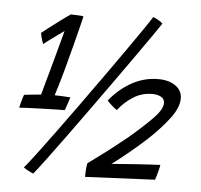

<svg xmlns="http://www.w3.org/2000/svg" viewBox="-49 -703 801 764"><g transform="rotate(5 351.5 -321.0)"><path d="M169 -308Q178.5 -308 200.2 -307Q222 -306 232 -305Q229.5 -297.5 223.5 -279Q217.5 -260.5 214 -252.5Q204 -252.5 178.5 -252Q153 -251.5 122.8 -250.5Q92.5 -249.5 67.2 -248.5Q42 -247.5 32.5 -246.5Q34.5 -256.5 39.5 -274.2Q44.5 -292 47.5 -299Q55 -300 69 -301.5Q83 -303 96.2 -304.2Q109.5 -305.5 115 -306Q117 -314 124.2 -339.8Q131.5 -365.5 140.8 -399.5Q150 -433.5 159.5 -467.8Q169 -502 176 -528.8Q183 -555.5 186 -566Q180.5 -562.5 164 -550.5Q147.5 -538.5 130.2 -525.8Q113 -513 105.5 -507Q97 -528 93.5 -550.5Q100 -556 120.8 -572Q141.5 -588 165.5 -605.8Q189.5 -623.5 205.5 -634Q214.5 -634 230.8 -633.2Q247 -632.5 255.5 -631Q255 -626 247 -593.8Q239 -561.5 226.5 -513Q214 -464.5 199 -409.5Q191.5 -383 184 -356.8Q176.5 -330.5 169 -308ZM532.5 -652Q542 -649 554.5 -641.8Q567 -634.5 571 -629Q563 -616.5 537.5 -579.8Q512 -543 475 -490.8Q438 -438.5 395 -378Q352 -317.5 308 -256.5Q264 -195.5 224.5 -141.2Q185 -87 155.2 -47.2Q125.5 -7.5 111 10Q105 8 90.2 0Q75.5 -8 72 -11.5Q86 -27.5 116 -67.2Q146 -107 185.8 -161.2Q225.5 -215.5 270 -277.2Q314.5 -339 357.8 -400Q401 -461 438 -513.5Q475 -566 500 -602.8Q525 -639.5 532.5 -652ZM612 -68.5Q611.5 -62.5 608.2 -49.5Q605 -36.5 601.5 -24.5Q598 -12.5 596 -8L317.5 5Q317.5 -2 318.5 -20Q319.5 -38 322 -49.5Q356 -74 395.8 -104.2Q435.5 -134.5 476 -167.5Q528 -211.5 566.5 -250.2Q605 -289 605 -314.5Q605 -331.5 590.8 -339.2Q576.5 -347 556 -347Q513.5 -347 478.8 -324.5Q444 -302 420.5 -271Q412 -276 399.8 -287Q387.5 -298 381 -305.5Q417 -351 467.2 -379.5Q517.5 -408 574.5 -408Q617 -408 643.5 -389.2Q670 -370.5 670 -339Q670 -302.5 637.5 -259.5Q605 -216.5 557.5 -171.5Q523.5 -140 487 -110Q450.5 -80 418 -55.5Q430 -56.5 454.8 -58.5Q479.5 -60.5 509.2 -62.5Q539 -64.5 566.8 -66.2Q594.5 -68 612 -68.5Z"/></g></svg>

Font: Grandstander Light
Style: Italic
Weight: 300
Italic angle: -15°
Designer: Tyler Finck
Foundry: Etcetera Type Co
Version: Version 1.200; ttfautohint (v1.8.3)